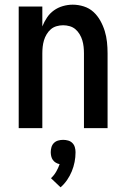

<svg xmlns="http://www.w3.org/2000/svg" viewBox="-20 -548 540 821"><path d="M60 0V-520H161V-435Q169 -455 181 -473Q193 -491 210.5 -503.5Q228 -516 249 -522Q270 -528 291 -528Q315 -528 338.5 -520.5Q362 -513 379.5 -497Q397 -481 409 -459.5Q421 -438 428 -415Q435 -392 437.5 -368Q440 -344 440 -320V0H339V-320Q339 -334 337.5 -348Q336 -362 332 -375.5Q328 -389 320.5 -401.5Q313 -414 302.5 -423Q292 -432 278 -436Q264 -440 250 -440Q236 -440 222 -436Q208 -432 197.5 -423Q187 -414 179.5 -401.5Q172 -389 168 -375.5Q164 -362 162.5 -348Q161 -334 161 -320V0ZM239 253 198 214Q211 202 220 186.5Q229 171 235 154Q226 152 218.5 147.5Q211 143 206 136Q201 129 199 120Q197 111 197 103Q197 92 200 81.5Q203 71 210.5 63.5Q218 56 228.5 53Q239 50 250 50Q261 50 271.5 53Q282 56 289.5 63.5Q297 71 300 81.5Q303 92 303 103Q303 124 299 144.5Q295 165 287 184.5Q279 204 267 221.5Q255 239 239 253Z"/></svg>

Font: Iosevka SS18 Semibold
Style: Regular
Weight: 600
Monospace: yes
Designer: Belleve Invis
Foundry: Belleve Invis
Version: Version 25.1.1; ttfautohint (v1.8.4)